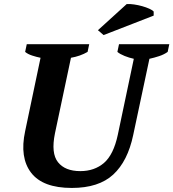

<svg xmlns="http://www.w3.org/2000/svg" viewBox="-20 -918 855 947"><path d="M112 -700H420L412 -662Q376 -641 330 -633L251 -260Q231 -162 266 -118Q301 -74 376 -74Q446 -74 493 -114.5Q540 -155 561 -253L640 -628Q617 -633 594.5 -642Q572 -651 559 -662L567 -700H815L807 -662Q789 -649 764.5 -641Q740 -633 717 -628L637 -252Q610 -123 538.5 -57Q467 9 334 9Q191 9 133.5 -66Q76 -141 104 -271L180 -633Q160 -637 138.5 -644Q117 -651 104 -662ZM605 -898Q621 -899 641.5 -896Q662 -893 681.5 -887.5Q701 -882 716.5 -875Q732 -868 738 -861V-841L491 -745L463 -769Z"/></svg>

Font: PT Serif
Style: Bold Italic
Weight: 700
Italic angle: -12°
Designer: A.Korolkova, O.Umpeleva, V.Yefimov
Foundry: ParaType Ltd
Version: Version 1.000W OFL